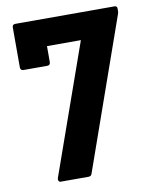

<svg xmlns="http://www.w3.org/2000/svg" viewBox="-77 -713 606 770"><g transform="rotate(-10 226.5 -327.5)"><path d="M108 0Q102 0 99.5 -5Q97 -10 99 -16L286 -545H148V-480Q148 -467 135 -467H39Q26 -467 26 -480V-643Q26 -655 39 -655H442Q453 -655 453 -644V-636Q453 -631 452.5 -628Q452 -625 450 -620L235 -10Q232 0 221 0Z"/></g></svg>

Font: Sofia Sans Condensed ExtraBold
Style: Regular
Weight: 800
Designer: Botio Nikoltchev, Ani Petrova
Foundry: lettersoup
Version: Version 4.101